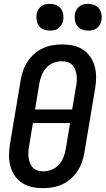

<svg xmlns="http://www.w3.org/2000/svg" viewBox="-20 -975 552 1003"><path d="M205 8Q175 8 147 2Q119 -4 96 -19Q73 -34 57.5 -56.5Q42 -79 34.5 -106Q27 -133 27 -162.5Q27 -192 32 -222L88 -556Q92 -581 100.5 -606Q109 -631 123.5 -653Q138 -675 159 -693.5Q180 -712 204 -723Q228 -734 253.5 -738.5Q279 -743 304 -743Q334 -743 362 -737Q390 -731 413 -716Q436 -701 451.5 -678.5Q467 -656 474.5 -629Q482 -602 482 -572.5Q482 -543 477 -513L421 -179Q417 -154 408.5 -129Q400 -104 385.5 -82Q371 -60 350.5 -41.5Q330 -23 305.5 -12Q281 -1 255.5 3.5Q230 8 205 8ZM163 -403H357L378 -528Q381 -543 381.5 -558Q382 -573 379.5 -587Q377 -601 372 -614Q367 -627 357 -636.5Q347 -646 333 -650.5Q319 -655 304 -655Q282 -655 260.5 -647Q239 -639 223 -622Q207 -605 198.5 -584Q190 -563 186 -542ZM205 -80Q227 -80 248.5 -88Q270 -96 286 -113Q302 -130 310.5 -151Q319 -172 323 -193L346 -332H152L131 -207Q128 -192 128 -177Q128 -162 130 -148Q132 -134 137.5 -121Q143 -108 152.5 -98.5Q162 -89 176 -84.5Q190 -80 205 -80ZM441 -815Q424 -815 408.5 -821Q393 -827 383.5 -839.5Q374 -852 371.5 -868.5Q369 -885 371 -902Q373 -913 379.5 -924Q386 -935 395.5 -942.5Q405 -950 417 -952.5Q429 -955 440 -955Q457 -955 472.5 -949Q488 -943 497.5 -930.5Q507 -918 510 -901.5Q513 -885 510 -868Q508 -857 501.5 -846Q495 -835 485.5 -827.5Q476 -820 464 -817.5Q452 -815 441 -815ZM241 -815Q224 -815 208.5 -821Q193 -827 183.5 -839.5Q174 -852 171.5 -868.5Q169 -885 171 -902Q173 -913 179.5 -924Q186 -935 195.5 -942.5Q205 -950 217 -952.5Q229 -955 240 -955Q257 -955 272.5 -949Q288 -943 297.5 -930.5Q307 -918 310 -901.5Q313 -885 310 -868Q308 -857 301.5 -846Q295 -835 285.5 -827.5Q276 -820 264 -817.5Q252 -815 241 -815Z"/></svg>

Font: Iosevka Term Curly SmBd Obl
Style: Regular
Weight: 600
Italic angle: -9°
Designer: Belleve Invis
Foundry: Belleve Invis
Version: Version 32.3.0